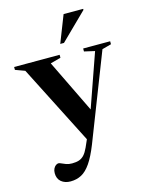

<svg xmlns="http://www.w3.org/2000/svg" viewBox="-148 -802 859 1123"><g transform="rotate(-15 281.0 -240.0)"><path d="M368.5 -118 299.5 38.5 48 -455.5 -9.5 -476.5V-494H266V-476L203 -459ZM137 238Q103 238 81 219.8Q59 201.5 59 168Q59 152 64.5 140.8Q70 129.5 78.5 123.2Q87 117 95 117Q101 117 111.5 122.2Q122 127.5 137.5 133Q153 138.5 173 138.5Q197 138.5 214.5 132.8Q232 127 245.8 112.2Q259.5 97.5 272 70L308.5 -12.5L346 -102.5L472 -461.5L408.5 -476V-494H572V-476L516.5 -461L313 61.5Q286 129.5 259.5 168Q233 206.5 203.5 222.2Q174 238 137 238ZM286 -554.5 350 -718H468.5V-711.5L308.5 -554.5Z"/></g></svg>

Font: Newsreader 60pt SemiBold
Style: Regular
Weight: 600
Designer: Hugues Gentile
Foundry: Production Type
Version: Version 1.003